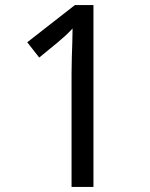

<svg xmlns="http://www.w3.org/2000/svg" viewBox="-20 -734 591 754"><path d="M261 0V-446Q261 -474 262 -506.5Q263 -539 264 -569.5Q265 -600 265 -622Q249 -605 237.5 -594.5Q226 -584 206 -567L134 -508L87 -568L274 -714H347V0Z"/></svg>

Font: usinhala15
Style: Book
Weight: 400
Designer: Jelle Bosma - Monotype Design Team
Foundry: Monotype Imaging Inc.
Version: Version 2.003